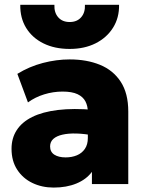

<svg xmlns="http://www.w3.org/2000/svg" viewBox="-20 -790 629 824"><path d="M210.5 15Q160 15 119 -4.8Q78 -24.5 53.8 -61.8Q29.5 -99 29.5 -151.5Q29.5 -197 51.8 -231.5Q74 -266 118.2 -288Q162.5 -310 228.8 -318Q295 -326 383 -318.5L384 -208Q343 -216 308.5 -217Q274 -218 248.5 -212.2Q223 -206.5 209 -194Q195 -181.5 195 -161.5Q195 -138 213.2 -126.2Q231.5 -114.5 261.5 -114.5Q288.5 -114.5 310 -123.5Q331.5 -132.5 344.2 -151Q357 -169.5 357 -198V-309Q357 -334.5 346.8 -354.5Q336.5 -374.5 312.8 -385.8Q289 -397 248.5 -397Q208.5 -397 169.5 -385Q130.5 -373 100 -350.5L54.5 -473Q105.5 -504.5 164 -519.8Q222.5 -535 279 -535Q352.5 -535 409.2 -511.8Q466 -488.5 498.2 -439Q530.5 -389.5 530.5 -311.5V0H374.5V-52.5Q350.5 -20 308 -2.5Q265.5 15 210.5 15ZM279 -580Q214.5 -580 166.5 -603.8Q118.5 -627.5 92.2 -670.2Q66 -713 67 -769.5H213.5Q212 -736 229.8 -715.8Q247.5 -695.5 279 -695.5Q310.5 -695.5 328.2 -715.8Q346 -736 344.5 -769.5H491Q492 -714 465.2 -671.2Q438.5 -628.5 390.5 -604.2Q342.5 -580 279 -580Z"/></svg>

Font: Geologica ExtraBold
Style: Regular
Weight: 800
Designer: Sindre Bremnes, Frode Helland
Foundry: Monokrom Skriftforlag AS
Version: Version 1.010;gftools[0.9.28]